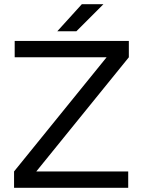

<svg xmlns="http://www.w3.org/2000/svg" viewBox="-20 -895 681 915"><path d="M47 0V-78L488 -622H50V-700H594V-622L153 -78H591V0ZM253 -746 370 -875H473L344 -746Z"/></svg>

Font: Figtree Light
Style: Regular
Weight: 400
Version: Version 2.002